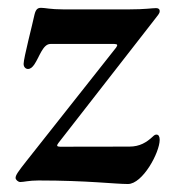

<svg xmlns="http://www.w3.org/2000/svg" viewBox="-20 -454 442 483"><path d="M272 -334.2 45.5 -47.6C25.9 -22.7 19.2 -13.5 19.2 -6.4C19.2 -2.1 25.2 3.9 31.2 3.9C39.8 3.9 52.6 0 76.7 0C200.3 0 268.5 8.9 301.8 8.9C338.8 8.9 381.7 -70.3 381.7 -102.3C381.7 -110.8 378.9 -115.4 373.6 -115.4C371.1 -115.4 368.6 -114.7 364 -110.1C348.7 -95.9 331.7 -85.2 305.4 -85.2L131 -84.9C122.9 -85.2 121.8 -87.4 126.8 -94.1L366.1 -401.3C377.8 -416.9 381.7 -419.7 381.7 -426.1C381.7 -431.8 377.5 -433.6 372.5 -433.6C362.9 -433.6 345.2 -430.4 305 -430.4H139.2C106.5 -430.4 93.8 -434.3 83.5 -434.3C75.6 -434.3 70.3 -431.8 66.8 -417.3C61.8 -393.1 39.4 -307.9 39.4 -293.3C39.4 -285.2 44.7 -280.5 50.4 -280.5C56.8 -280.5 61.8 -285.2 66.4 -291.9C79.2 -310.7 87.7 -343.4 106.9 -343.4H267.8C275.9 -343 276.6 -340.9 272 -334.2Z"/></svg>

Font: Margiela Serif Medium
Style: Regular
Weight: 500
Designer: Andreas Faust, Stefan Endress
Version: Version 1.002;FEAKit 1.0